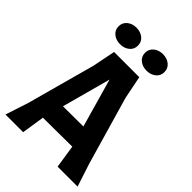

<svg xmlns="http://www.w3.org/2000/svg" viewBox="-271 -1073 1190 1190"><g transform="rotate(45 324.0 -477.5)"><path d="M640 0H465L442 -150V-152L186 -150L163 0H8L57 -150L180 -600L210 -750H431L461 -600L591 -150ZM402 -289 311 -609 224 -288ZM117 -882Q117 -915 141.5 -935Q166 -955 202 -955Q238 -955 262.5 -935Q287 -915 287 -882Q287 -850 262.5 -830Q238 -810 202 -810Q166 -810 141.5 -830Q117 -850 117 -882ZM349 -882Q349 -915 373.5 -935Q398 -955 434 -955Q470 -955 494.5 -935Q519 -915 519 -882Q519 -850 494.5 -830Q470 -810 434 -810Q398 -810 373.5 -830Q349 -850 349 -882Z"/></g></svg>

Font: Farro
Style: Bold
Weight: 700
Designer: Aceler Chua
Foundry: Grayscale Limited
Version: Version 1.101